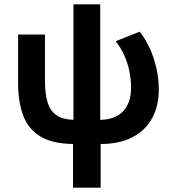

<svg xmlns="http://www.w3.org/2000/svg" viewBox="-20 -660 806 890"><path d="M318.5 210V7.5Q221 6 165.5 -28.5Q110 -63 87 -125.8Q64 -188.5 64 -274.5V-500H188.5V-284.5Q188.5 -222 201.5 -183Q214.5 -144 243.2 -125Q272 -106 320.5 -104.5V-640H444.5V-104.5Q480.5 -105 507.2 -115.5Q534 -126 552 -145.5Q570 -165 578.8 -192.2Q587.5 -219.5 587.5 -253Q587.5 -293 579.5 -331Q571.5 -369 555.8 -404Q540 -439 516.5 -469L627.5 -513.5Q670.5 -458 693.2 -387Q716 -316 716 -245.5Q716 -168.5 685 -111.8Q654 -55 593.8 -23.8Q533.5 7.5 446.5 7.5V210Z"/></svg>

Font: Geologica EX Med
Style: Regular
Weight: 500
Designer: Sindre Bremnes, Frode Helland
Foundry: Monokrom Skriftforlag AS
Version: Version 1.010;gftools[0.9.28]